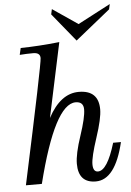

<svg xmlns="http://www.w3.org/2000/svg" viewBox="-63 -1019 738 1078"><g transform="rotate(-5 305.5 -480.5)"><path d="M39.6 0Q184.1 -672.4 184.1 -704.6Q184.1 -735.4 145 -735.4Q106 -735.4 68.8 -732.4L77.6 -770.5Q179.7 -772 296.4 -784.7L207 -364.7Q277.3 -496.6 380.4 -496.6Q492.2 -496.6 492.2 -388.2Q492.2 -337.4 457 -231.2Q421.9 -125 421.9 -85Q421.9 -42 449.7 -42Q502.4 -42 548.3 -195.3H592.3Q543 12.7 433.1 12.7Q335 12.7 335 -95.2Q335 -150.4 368.7 -250.7Q402.3 -351.1 402.3 -396Q402.3 -439.9 357.9 -439.9Q239.7 -439.9 129.4 0ZM394 -784.7 264.6 -943.4 271 -972.7 413.1 -876 597.2 -972.7 590.8 -943.4Z"/></g></svg>

Font: Munson
Style: Italic
Weight: 400
Italic angle: -12°
Designer: Paul James MIller
Foundry: High-Logic / Made with FontCreator
Version: Version 2.10;May 5, 2019;FontCreator 11.5.0.2430 64-bit